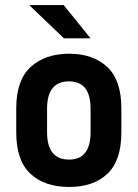

<svg xmlns="http://www.w3.org/2000/svg" viewBox="-20 -741 550 767"><path d="M44.9 -211.9V-308.6Q44.9 -419.9 101.6 -472.7Q160.2 -526.4 255.9 -526.4Q352.5 -526.4 409.2 -472.7Q464.8 -419.9 464.8 -308.6V-211.9Q464.8 -99.6 409.2 -46.9Q353.5 5.9 255.9 5.9Q158.2 5.9 101.6 -46.9Q44.9 -99.6 44.9 -211.9ZM341.8 -212.9V-306.6Q341.8 -416 255.9 -416Q168 -416 168 -306.6V-212.9Q168 -103.5 255.9 -103.5Q341.8 -103.5 341.8 -212.9ZM96.7 -720.7H234.4L341.8 -587.9H235.4Z"/></svg>

Font: Altinn-DIN
Style: DIN-Bold
Weight: 700
Designer: Charles Nix
Foundry: Altinn
Version: Version 2.00